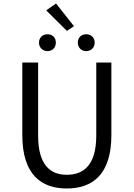

<svg xmlns="http://www.w3.org/2000/svg" viewBox="-20 -1060 761 1093"><path d="M243 -1001 361 -884 401 -911 299 -1040ZM250 -769C278 -769 298 -789 298 -817C298 -847 278 -865 250 -865C223 -865 202 -847 202 -817C202 -789 223 -769 250 -769ZM471 -769C498 -769 519 -789 519 -817C519 -847 498 -865 471 -865C443 -865 423 -847 423 -817C423 -789 443 -769 471 -769ZM360 13C504 13 614 -64 614 -291V-704H528V-288C528 -119 455 -65 360 -65C268 -65 197 -119 197 -288V-704H107V-291C107 -64 217 13 360 13Z"/></svg>

Font: Spoqa Han Sans Neo
Style: Regular
Weight: 400
Designer: [Spoqa Han Sans Neo] Dong-huui Kim ___ Younghwa Kang ___ Yujin Lee ___ [Noto Sans] Ryoko NISHIZUKA ____ (kana & ideograp
Foundry: Spoqa (http://www.spoqa-han-sans.com)
Version: Version 1.100;hotconv 1.0.109;makeotfexe 2.5.65596